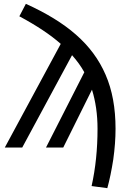

<svg xmlns="http://www.w3.org/2000/svg" viewBox="-20 -770 680 1002"><path d="M81 -685C172 -636 244 -588 297 -541L5 0H96L356 -482C381 -454 403 -424 420 -393L220 0H310L460 -302C479 -241 489 -173 489 -98C489 7 479 107 458 201L540 212C552 169 562 120 571 63C579 6 583 -48 583 -98C583 -206 566 -300 531 -380C462 -540 327 -654 115 -750Z"/></svg>

Font: Fira Sans
Style: Regular
Weight: 400
Designer: Carrois Corporate & Edenspiekermann AG
Foundry: Carrois Corporate GbR & Edenspiekermann AG
Version: Version 4.203